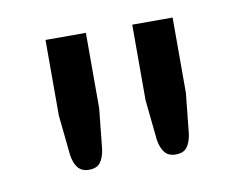

<svg xmlns="http://www.w3.org/2000/svg" viewBox="-43 -769 455 363"><g transform="rotate(-10 185.0 -588.0)"><path d="M141 -716.5V-571.5L133 -494Q130.5 -478 123.8 -469.2Q117 -460.5 102 -460.5Q88.5 -460.5 81.2 -469.2Q74 -478 71.5 -494L63.5 -571.5V-716.5ZM307.5 -716.5V-571.5L299.5 -494Q297 -478 290.2 -469.2Q283.5 -460.5 268.5 -460.5Q255 -460.5 247.8 -469.2Q240.5 -478 238 -494L230 -571.5V-716.5Z"/></g></svg>

Font: Lato
Style: Regular
Weight: 400
Designer: Lukasz Dziedzic with Adam Twardoch and Botio Nikoltchev
Foundry: tyPoland Lukasz Dziedzic
Version: Version 2.010; 2014-09-01; http://www.latofonts.com/; ttfaut